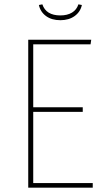

<svg xmlns="http://www.w3.org/2000/svg" viewBox="-20 -864 486 884"><path d="M400 -681 397 -660H133V-370H361V-349H133V-21H407V0H110V-681ZM159 -841 175 -844Q192 -793 258 -793Q290 -793 311.5 -806Q333 -819 341 -844L357 -841Q350 -809 323.5 -790Q297 -771 258 -771Q218 -771 192 -790Q166 -809 159 -841Z"/></svg>

Font: Fira Sans Condensed Thin
Style: Regular
Weight: 250
Width: 3
Designer: Carrois Corporate & Edenspiekermann AG
Foundry: Carrois Corporate GbR & Edenspiekermann AG
Version: Version 4.203